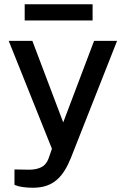

<svg xmlns="http://www.w3.org/2000/svg" viewBox="-20 -715 597 902"><path d="M135 167C233 167 278 113 313 27L530 -523H422L277 -140L132 -523H21L224 -16L209 27C205 38 199 53 183 65C167 76 143 84 102 82L48 81V153C53 156 60 157 67 160C81 163 102 167 135 167ZM96 -695V-619H415V-695Z"/></svg>

Font: Cheyenne Sans Medium
Style: Regular
Weight: 500
Designer: The Public Sans project authors (U.S. Web Design System), Libre Franklin designed by Pablo Impallari and Rodrigo Fuenzal
Foundry: The Cheyenne Sans Project Authors
Version: Version 2.007